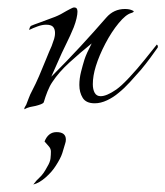

<svg xmlns="http://www.w3.org/2000/svg" viewBox="-20 -292 442 513"><path d="M131 61Q156 61 156 81Q156 84 155.5 86.5Q155 89 154 92Q151 103 146.5 117Q142 131 129 151Q119 167 102 182Q85 197 69 201Q77 190 86.5 181.5Q96 173 106 154Q114 141 115 131Q116 121 116 113Q116 105 110 98.5Q104 92 99 86Q109 61 131 61ZM45 -1Q45 -4 47 -7Q49 -10 50 -12Q53 -19 56.5 -29Q60 -39 67 -52Q75 -67 84.5 -89Q94 -111 103 -133.5Q112 -156 118 -169Q120 -176 122.5 -182Q125 -188 126 -194Q127 -198 127 -204Q127 -214 122 -220Q117 -226 103 -226Q93 -226 80.5 -221.5Q68 -217 58 -212Q58 -214 59.5 -218Q61 -222 63 -223Q67 -225 88 -232.5Q109 -240 127 -247Q142 -253 158 -263Q160 -264 167.5 -268Q175 -272 177 -272H179Q187 -272 187 -261Q187 -254 184.5 -243Q182 -232 177 -219Q168 -197 157.5 -176Q147 -155 145 -150L117 -87Q159 -129 195 -168Q231 -207 264 -245Q284 -268 314 -268Q326 -268 334 -264Q339 -262 336.5 -260Q334 -258 330 -257Q316 -253 297 -230Q278 -207 261.5 -175.5Q245 -144 236 -115Q228 -89 228 -67Q228 -53 233 -44Q238 -35 249 -35Q265 -35 291 -53Q305 -63 326 -85.5Q347 -108 367 -133Q387 -158 399 -173Q399 -173 401 -171Q403 -166 400 -163Q393 -153 382 -138Q371 -123 357 -106Q343 -90 327.5 -73Q312 -56 297 -44Q283 -32 266 -24Q249 -16 233 -16Q210 -16 201 -30.5Q192 -45 192 -65Q192 -82 196.5 -100Q201 -118 206 -134Q211 -149 225 -176Q194 -151 165.5 -125Q137 -99 120 -73Q113 -63 107 -48Q101 -33 97 -19Q96 -16 89.5 -13.5Q83 -11 75 -9Q68 -8 60 -6Q52 -4 45 0Z"/></svg>

Font: Grey Qo
Style: Regular
Weight: 400
Designer: Robert E. Leuschke
Foundry: Robert E. Leuschke
Version: Version 2.010